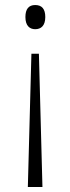

<svg xmlns="http://www.w3.org/2000/svg" viewBox="-20 -561 280 764"><path d="M81.1 -493.2C81.1 -458.5 98.1 -444.8 120.1 -444.8C143.1 -444.8 160.2 -458.5 160.2 -493.2C160.2 -524.9 147 -541 120.1 -541C94.2 -541 81.1 -524.9 81.1 -493.2ZM90.8 183.1H148.9L134.8 -347.2H105Z"/></svg>

Font: Open Sans 300
Style: Regular
Weight: 300
Foundry: Ascender Corporation
Version: Version 1.100;PS 001.100;hotconv 1.0.88;makeotf.lib2.5.64775